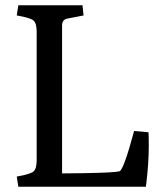

<svg xmlns="http://www.w3.org/2000/svg" viewBox="-20 -713 598 733"><path d="M50 0 44 -39Q97 -48 108.5 -59Q120 -70 120 -101V-592Q120 -623 108.5 -634Q97 -645 44 -654L50 -693H295L299 -654L237 -642Q217 -638 217 -616V-51L306 -52Q417 -54 436 -59Q452 -64 492 -213L547 -208Q548 -191 548 -157Q548 -86 537 0Z"/></svg>

Font: Poly
Style: Regular
Weight: 400
Designer: Jos Nicols Silva Schwarzenberg
Foundry: Jose Nicolas Silva Schwarzenberg
Version: Version 1.001